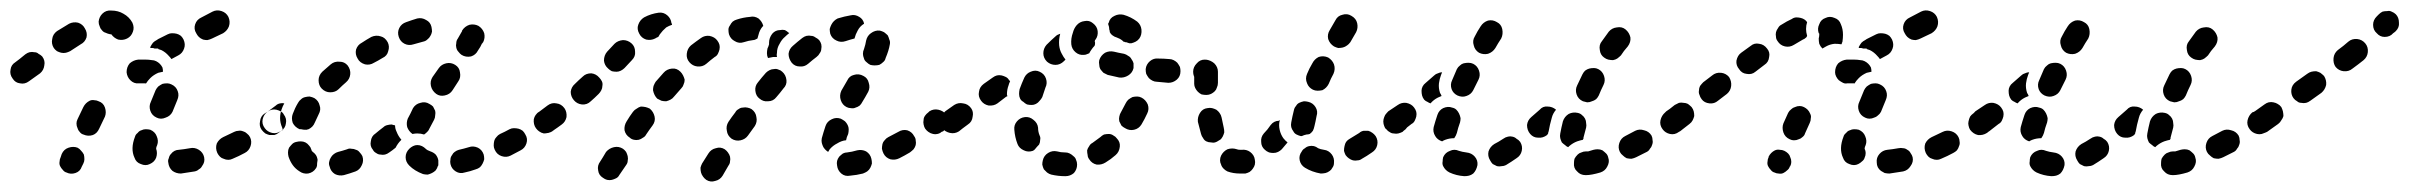

<svg xmlns="http://www.w3.org/2000/svg" viewBox="-42 -307 4569 364"><path d="M72 8Q74 12 77 15Q80 19 84 20Q92 24 101 21Q110 18 113 9L116 3Q118 -1 118 -5Q118 -10 117 -14Q115 -18 112 -21Q109 -25 105 -27Q97 -30 88 -27Q79 -24 75 -15L73 -9Q71 -5 71 -1Q70 4 72 8ZM341 8Q344 4 345 0Q346 -4 345 -9Q343 -18 335 -23Q327 -28 318 -26Q307 -24 297 -23Q293 -23 289 -21Q285 -19 282 -15Q279 -12 278 -7Q276 -3 277 1Q278 11 285 17Q292 22 301 22Q314 20 327 18Q332 17 335 14Q339 12 341 8ZM242 4Q251 0 254 -8Q257 -17 254 -25Q254 -25 254 -25Q254 -28 256 -32Q259 -40 255 -49Q252 -57 243 -61Q239 -62 234 -62Q230 -62 226 -60Q222 -59 219 -55Q215 -52 214 -48Q205 -25 213 -8Q216 1 225 4Q234 8 242 4ZM432 -47Q430 -51 426 -54Q423 -57 419 -58Q414 -60 410 -59Q406 -59 402 -57Q391 -52 381 -47Q373 -43 369 -35Q366 -26 370 -17Q372 -13 375 -10Q378 -7 382 -6Q386 -4 391 -4Q395 -4 399 -6Q411 -11 422 -17Q430 -21 433 -30Q436 -39 432 -47ZM105 -64Q106 -60 109 -57Q112 -53 116 -52Q125 -48 134 -51Q142 -54 146 -63L157 -86Q160 -94 157 -103Q154 -112 145 -115Q141 -117 137 -117Q132 -118 128 -116Q124 -114 121 -111Q118 -108 116 -104L105 -81Q103 -77 103 -73Q103 -68 105 -64ZM496 -90Q494 -94 490 -96Q486 -98 482 -99Q478 -100 473 -99Q469 -98 465 -95L460 -92Q452 -87 451 -77Q449 -68 454 -61Q457 -57 461 -54Q465 -52 469 -51Q473 -51 478 -51Q482 -52 486 -55L491 -59Q499 -64 500 -73Q502 -82 496 -90ZM255 -84Q263 -80 272 -84Q281 -87 285 -95L294 -117Q298 -126 295 -134Q292 -143 283 -147Q279 -149 275 -149Q270 -149 266 -148Q262 -146 258 -143Q255 -140 253 -136L244 -114Q240 -106 243 -97Q246 -88 255 -84ZM38 -200Q35 -203 31 -205Q28 -208 23 -208Q19 -209 14 -208Q10 -207 6 -204Q-6 -194 -13 -189Q-21 -184 -22 -175Q-24 -166 -18 -158Q-13 -150 -4 -149Q5 -147 13 -153Q20 -158 34 -168Q41 -174 42 -183Q44 -192 38 -200ZM235 -149Q234 -148 234 -149Q234 -149 233 -149Q227 -149 221 -149Q212 -148 205 -155Q199 -161 198 -170Q198 -180 204 -187Q211 -193 220 -194Q227 -194 234 -194Q240 -194 246 -193Q250 -193 254 -191Q258 -189 261 -186Q264 -183 266 -179Q267 -175 267 -171Q262 -170 258 -169Q249 -165 243 -159Q238 -154 235 -149ZM255 -231 258 -233 276 -242Q280 -244 284 -244Q289 -244 293 -243Q297 -242 301 -239Q304 -236 306 -232Q310 -223 307 -215Q304 -206 296 -202L283 -195Q281 -198 278 -201Q272 -208 264 -212Q261 -213 258 -214V-215H251Q249 -216 247 -216Q245 -216 243 -216Q243 -216 243 -217Q243 -217 243 -218Q245 -222 248 -226Q251 -229 255 -231ZM119 -253Q115 -261 106 -264Q97 -266 89 -262Q78 -255 66 -248Q58 -242 57 -233Q55 -224 60 -216Q62 -213 66 -210Q70 -208 74 -207Q79 -206 83 -207Q87 -208 91 -210Q102 -217 111 -223Q119 -227 122 -236Q124 -245 119 -253ZM330 -244Q332 -240 335 -237Q338 -234 343 -232Q347 -231 351 -231Q356 -232 360 -234L381 -244Q389 -249 392 -257Q395 -266 391 -275Q387 -283 378 -286Q369 -289 361 -285L340 -274Q331 -270 328 -261Q325 -252 330 -244ZM199 -234Q207 -238 210 -247Q213 -255 209 -264Q203 -275 192 -281Q182 -287 169 -287Q159 -288 152 -281Q146 -275 145 -266Q145 -261 147 -257Q148 -253 151 -250Q154 -246 158 -245Q162 -243 167 -242Q168 -242 169 -242Q174 -235 182 -232Q191 -230 199 -234Z M645 -11Q643 -15 640 -18Q637 -22 633 -23Q629 -25 624 -25Q620 -26 616 -24Q607 -21 599 -19Q595 -18 591 -15Q587 -12 585 -8Q583 -5 582 0Q581 4 583 9Q585 18 593 23Q601 27 610 25Q621 22 632 18Q640 15 644 6Q648 -2 645 -11ZM777 21Q773 23 769 24Q764 24 760 23Q744 17 734 7Q727 0 727 -9Q727 -18 734 -25Q737 -28 741 -30Q745 -32 749 -32Q754 -32 758 -30Q762 -28 765 -25Q768 -22 774 -20Q780 -18 784 -14Q788 -9 789 -3Q789 0 789 4Q789 5 789 6Q789 7 788 8Q787 12 784 16Q781 19 777 21ZM526 18Q518 13 513 6Q508 -1 505 -10Q504 -14 504 -18Q504 -23 506 -27Q509 -31 512 -34Q515 -37 520 -38Q524 -39 528 -39Q533 -39 537 -37Q541 -35 544 -31Q547 -28 548 -24Q549 -22 549 -21Q550 -20 551 -19Q554 -17 557 -13Q559 -10 560 -5Q560 -4 560 -3Q559 2 559 7Q559 8 558 10Q558 11 557 12Q552 20 542 22Q533 23 526 18ZM873 3Q875 -1 876 -5Q876 -10 875 -14Q872 -23 864 -27Q855 -31 847 -28Q837 -25 828 -23Q824 -22 820 -19Q817 -17 815 -13Q812 -9 812 -5Q811 0 812 4Q814 13 822 18Q830 23 839 20Q849 18 860 14Q864 13 868 10Q871 7 873 3ZM954 -52Q952 -56 949 -59Q945 -62 941 -63Q937 -64 932 -64Q928 -64 924 -62Q915 -57 906 -53Q902 -51 899 -47Q896 -44 895 -40Q894 -36 894 -31Q894 -27 896 -23Q900 -14 909 -11Q918 -8 926 -12Q935 -17 945 -22Q953 -26 956 -35Q959 -44 954 -52ZM679 -14Q675 -14 671 -17Q667 -19 665 -23Q659 -30 661 -39Q662 -49 670 -54Q677 -60 685 -66Q688 -69 693 -70Q697 -71 701 -71Q703 -70 704 -70Q706 -70 707 -69Q707 -63 710 -57Q713 -49 719 -42Q718 -41 718 -41Q712 -35 708 -27Q708 -27 708 -27Q702 -22 696 -18Q692 -15 688 -14Q684 -13 679 -14ZM755 -112Q764 -115 772 -110Q776 -108 779 -105Q781 -101 783 -97Q784 -93 783 -88Q783 -84 781 -80Q776 -71 772 -63Q771 -60 768 -57Q765 -54 762 -52Q756 -54 749 -54Q745 -54 740 -53Q733 -58 730 -66Q728 -74 731 -82Q736 -91 741 -102Q746 -110 755 -112ZM1015 -73Q1016 -77 1015 -82Q1014 -86 1011 -90Q1006 -98 997 -99Q988 -101 980 -95Q972 -90 970 -81Q969 -71 974 -64Q977 -60 980 -58Q984 -55 989 -54Q993 -54 997 -55Q1002 -56 1005 -58L1006 -59Q1010 -61 1012 -65Q1014 -69 1015 -73ZM460 -64Q454 -72 456 -81Q458 -90 465 -95Q472 -100 481 -107Q484 -110 489 -111Q493 -112 497 -111Q494 -106 492 -100Q489 -92 489 -83Q489 -74 493 -65Q493 -63 495 -61Q493 -60 491 -59Q483 -53 474 -55Q465 -57 460 -64ZM513 -91Q517 -102 523 -112Q525 -116 529 -119Q532 -122 537 -123Q541 -124 545 -124Q550 -123 554 -121Q562 -116 564 -107Q567 -99 562 -90Q558 -82 555 -75Q553 -70 550 -67Q547 -64 543 -62Q541 -62 540 -61Q538 -61 536 -61Q533 -61 529 -62Q528 -62 527 -62Q526 -62 526 -62Q526 -62 526 -62Q517 -66 513 -74Q510 -83 513 -91ZM785 -129Q792 -124 801 -126Q811 -128 816 -136L827 -153Q832 -160 830 -170Q829 -179 821 -184Q813 -189 804 -187Q795 -185 790 -178L778 -161Q773 -153 775 -144Q777 -135 785 -129ZM568 -139Q575 -132 584 -132Q594 -132 600 -138Q607 -145 614 -151Q621 -157 622 -166Q623 -175 617 -183Q611 -190 602 -190Q592 -191 585 -185Q577 -178 569 -171Q562 -164 562 -155Q562 -145 568 -139ZM636 -196Q640 -188 650 -185Q659 -183 667 -188Q675 -192 683 -197Q692 -201 694 -210Q697 -219 693 -227Q688 -236 680 -238Q671 -241 662 -237Q653 -232 644 -226Q636 -222 633 -213Q631 -204 636 -196ZM873 -226 874 -227Q878 -235 876 -244Q873 -253 865 -258Q857 -262 848 -260Q839 -257 834 -249V-248Q830 -241 826 -234Q823 -230 823 -225Q822 -221 823 -217Q824 -212 827 -209Q830 -205 833 -203Q841 -198 851 -200Q860 -203 864 -211Q869 -218 872 -225Q873 -225 873 -225Q873 -225 873 -225ZM714 -237Q717 -228 725 -224Q733 -220 742 -223Q752 -226 760 -228Q765 -229 768 -232Q772 -235 774 -239Q776 -242 777 -247Q777 -251 776 -256Q774 -265 766 -269Q758 -274 749 -272Q739 -269 728 -265Q719 -262 715 -254Q711 -246 714 -237Z M1342 -10Q1341 -14 1338 -18Q1336 -21 1332 -24Q1324 -29 1315 -26Q1306 -24 1301 -16L1289 3Q1287 7 1286 11Q1286 16 1287 20Q1288 24 1291 28Q1293 31 1297 34Q1305 39 1314 36Q1323 34 1328 26L1339 7Q1342 3 1342 -1Q1343 -5 1342 -10ZM1148 -11Q1147 -15 1145 -19Q1142 -23 1139 -25Q1131 -30 1122 -28Q1113 -26 1107 -19Q1100 -7 1096 -1Q1090 7 1092 16Q1093 25 1101 30Q1105 33 1109 34Q1114 35 1118 34Q1122 33 1126 31Q1130 29 1132 25Q1137 18 1145 6Q1148 2 1148 -2Q1149 -6 1148 -11ZM1608 11Q1610 7 1611 3Q1611 -2 1610 -6Q1608 -15 1600 -20Q1592 -24 1583 -22Q1573 -19 1564 -18Q1560 -18 1556 -16Q1552 -13 1549 -10Q1546 -6 1545 -2Q1544 2 1545 7Q1546 16 1553 22Q1560 28 1570 26Q1582 25 1594 22Q1599 20 1602 18Q1606 15 1608 11ZM1694 -32Q1695 -36 1694 -41Q1694 -45 1691 -49Q1687 -57 1678 -60Q1669 -62 1661 -57Q1651 -52 1642 -47Q1638 -45 1635 -41Q1632 -38 1631 -34Q1630 -29 1630 -25Q1631 -20 1633 -16Q1637 -8 1646 -5Q1655 -3 1663 -7Q1673 -12 1683 -18Q1687 -21 1690 -24Q1693 -28 1694 -32ZM1516 -45Q1519 -56 1523 -68Q1526 -77 1535 -81Q1543 -85 1552 -82Q1556 -80 1560 -77Q1563 -74 1565 -70Q1567 -66 1567 -62Q1567 -57 1566 -53Q1563 -47 1562 -41Q1562 -41 1561 -41Q1553 -40 1545 -35Q1537 -31 1531 -24Q1530 -22 1528 -19Q1525 -21 1523 -23Q1521 -25 1519 -28Q1517 -32 1516 -36Q1515 -40 1516 -45ZM1383 -100Q1380 -102 1375 -103Q1371 -104 1366 -103Q1362 -103 1358 -100Q1354 -98 1352 -94Q1345 -85 1339 -76Q1334 -68 1336 -59Q1337 -50 1345 -44Q1353 -39 1362 -41Q1371 -43 1376 -50Q1383 -60 1389 -68Q1394 -76 1392 -85Q1391 -94 1383 -100ZM1190 -101Q1186 -103 1182 -104Q1177 -105 1173 -105Q1169 -104 1165 -101Q1161 -99 1158 -95Q1152 -87 1146 -77Q1141 -69 1142 -60Q1144 -51 1152 -46Q1155 -43 1160 -42Q1164 -41 1169 -42Q1173 -43 1177 -46Q1181 -48 1183 -52Q1189 -61 1195 -69Q1201 -77 1199 -86Q1197 -95 1190 -101ZM1752 -90Q1746 -97 1737 -99Q1728 -101 1720 -96L1718 -94Q1714 -91 1712 -88Q1709 -84 1709 -80Q1708 -75 1709 -71Q1710 -66 1712 -63Q1715 -59 1718 -57Q1722 -54 1727 -53Q1731 -52 1735 -53Q1740 -54 1743 -57L1746 -58Q1753 -64 1755 -73Q1757 -82 1752 -90ZM1028 -102Q1022 -110 1013 -111Q1004 -113 996 -107Q988 -101 980 -95Q976 -93 974 -89Q972 -85 971 -81Q970 -77 971 -72Q972 -68 975 -64Q980 -56 989 -55Q998 -53 1006 -59Q1015 -65 1023 -71Q1030 -76 1032 -85Q1033 -95 1028 -102ZM1563 -104Q1567 -102 1571 -102Q1576 -101 1580 -103Q1584 -104 1588 -107Q1591 -110 1593 -114Q1598 -122 1604 -133Q1608 -141 1605 -150Q1603 -159 1595 -163Q1586 -168 1577 -165Q1568 -163 1564 -154Q1558 -144 1553 -135Q1549 -126 1552 -117Q1555 -108 1563 -104ZM1100 -144Q1101 -149 1099 -153Q1097 -157 1094 -160Q1088 -167 1079 -168Q1069 -168 1063 -162Q1055 -155 1048 -148Q1041 -142 1040 -133Q1040 -124 1046 -117Q1052 -110 1061 -109Q1071 -108 1078 -115Q1085 -121 1093 -129Q1096 -132 1098 -136Q1100 -140 1100 -144ZM1441 -171Q1438 -174 1434 -175Q1430 -177 1425 -176Q1421 -176 1417 -174Q1413 -172 1410 -169Q1402 -160 1395 -151Q1389 -144 1390 -135Q1391 -125 1398 -120Q1405 -114 1414 -115Q1424 -115 1430 -123Q1437 -131 1443 -139Q1450 -146 1449 -155Q1448 -165 1441 -171ZM1256 -156Q1255 -160 1253 -164Q1251 -168 1248 -171Q1241 -178 1232 -177Q1222 -176 1216 -169Q1209 -161 1201 -152Q1199 -149 1197 -144Q1196 -140 1196 -136Q1197 -131 1199 -127Q1201 -123 1204 -120Q1208 -118 1212 -116Q1216 -115 1221 -115Q1225 -116 1229 -118Q1233 -120 1236 -124Q1243 -132 1250 -140Q1253 -143 1254 -147Q1256 -151 1256 -156ZM1155 -225Q1148 -231 1139 -231Q1129 -230 1123 -224L1109 -209Q1103 -202 1103 -192Q1104 -183 1111 -177Q1114 -174 1118 -172Q1122 -171 1127 -171Q1131 -171 1135 -173Q1139 -175 1142 -178L1156 -193Q1163 -200 1162 -209Q1162 -219 1155 -225ZM1515 -214Q1516 -218 1515 -223Q1514 -227 1511 -231Q1508 -234 1504 -236Q1500 -239 1496 -239Q1492 -240 1487 -239Q1483 -238 1479 -235Q1470 -228 1461 -220Q1454 -214 1453 -205Q1453 -196 1459 -188Q1465 -181 1474 -181Q1483 -180 1490 -186Q1498 -193 1506 -199Q1510 -202 1512 -206Q1515 -210 1515 -214ZM1322 -213Q1323 -218 1322 -222Q1321 -226 1318 -230Q1313 -237 1303 -239Q1294 -240 1287 -235Q1277 -228 1268 -221Q1261 -215 1260 -205Q1259 -196 1265 -189Q1271 -182 1280 -181Q1290 -180 1297 -186Q1305 -193 1313 -199Q1317 -201 1319 -205Q1321 -209 1322 -213ZM1596 -196Q1597 -192 1601 -189Q1604 -186 1608 -184Q1612 -183 1616 -183Q1621 -183 1625 -184Q1629 -186 1632 -189Q1636 -192 1637 -197Q1643 -211 1645 -223Q1646 -228 1644 -232Q1643 -236 1641 -240Q1638 -243 1634 -246Q1630 -248 1626 -249Q1617 -250 1609 -244Q1602 -239 1600 -230Q1599 -223 1596 -214Q1594 -210 1594 -205Q1594 -201 1596 -196ZM1412 -206Q1412 -210 1413 -215Q1415 -219 1416 -223Q1416 -224 1416 -225Q1416 -225 1416 -225Q1416 -226 1416 -226Q1416 -235 1422 -243Q1428 -250 1437 -250Q1441 -251 1446 -250Q1450 -248 1453 -245Q1454 -245 1454 -245Q1454 -244 1454 -244Q1450 -241 1446 -237Q1440 -232 1436 -224Q1431 -216 1431 -207Q1430 -203 1431 -199Q1427 -199 1424 -199Q1419 -198 1414 -197Q1412 -201 1412 -206ZM1405 -258Q1403 -266 1396 -272Q1388 -277 1380 -275Q1367 -274 1355 -270Q1351 -269 1347 -266Q1344 -263 1342 -259Q1339 -255 1339 -251Q1339 -246 1340 -242Q1343 -233 1351 -229Q1359 -224 1368 -227Q1377 -230 1386 -231Q1388 -231 1390 -232Q1392 -233 1394 -234Q1395 -237 1396 -241Q1398 -250 1404 -257Q1405 -257 1405 -258ZM1532 -243Q1531 -248 1531 -252Q1532 -256 1534 -260Q1536 -264 1539 -267Q1542 -270 1546 -272Q1559 -276 1571 -278Q1579 -280 1587 -275Q1594 -271 1596 -263Q1596 -263 1596 -262Q1588 -257 1584 -249Q1580 -242 1578 -234Q1570 -232 1561 -229Q1552 -226 1544 -230Q1535 -234 1532 -243ZM1170 -243Q1165 -252 1168 -260Q1171 -269 1179 -274Q1192 -281 1207 -283Q1216 -284 1223 -278Q1230 -272 1231 -263Q1232 -262 1232 -261Q1232 -260 1232 -260Q1226 -258 1221 -255Q1214 -249 1209 -242Q1207 -239 1206 -237Q1203 -236 1200 -234Q1192 -230 1183 -232Q1174 -235 1170 -243Z M1977 27H1978Q1987 27 1994 21Q2000 14 2000 5Q2000 0 1998 -4Q1997 -8 1993 -11Q1990 -14 1986 -16Q1982 -18 1978 -18H1977Q1969 -18 1962 -20Q1953 -22 1945 -17Q1937 -12 1935 -3Q1934 1 1934 5Q1935 10 1937 14Q1940 17 1943 20Q1947 23 1951 24Q1964 27 1977 27ZM2075 -45Q2073 -48 2069 -50Q2065 -53 2060 -53Q2056 -53 2051 -52Q2047 -50 2044 -47Q2036 -41 2029 -36Q2025 -34 2023 -30Q2020 -26 2019 -22Q2019 -17 2020 -13Q2020 -9 2023 -5Q2028 3 2037 5Q2046 6 2054 1Q2064 -5 2073 -13Q2080 -19 2081 -29Q2082 -38 2075 -45ZM1887 -34Q1882 -47 1881 -61Q1880 -70 1886 -77Q1892 -84 1901 -85Q1910 -86 1917 -80Q1925 -74 1926 -65Q1926 -57 1929 -50Q1931 -46 1930 -42Q1930 -37 1928 -33Q1928 -33 1928 -33Q1928 -33 1928 -33Q1924 -29 1920 -24Q1920 -24 1919 -23Q1918 -22 1918 -22Q1917 -22 1916 -21Q1907 -18 1899 -22Q1890 -26 1887 -34ZM1799 -102Q1793 -110 1784 -111Q1775 -113 1767 -108Q1756 -100 1750 -96Q1747 -93 1744 -89Q1742 -85 1741 -81Q1740 -77 1741 -72Q1742 -68 1744 -64Q1750 -57 1759 -55Q1768 -53 1776 -58Q1782 -63 1793 -71Q1801 -76 1802 -86Q1804 -95 1799 -102ZM2122 -122Q2118 -124 2114 -124Q2109 -124 2105 -123Q2101 -121 2097 -118Q2094 -115 2092 -111Q2088 -103 2083 -94Q2081 -91 2080 -86Q2079 -82 2080 -77Q2082 -73 2084 -69Q2087 -66 2091 -64Q2099 -59 2108 -61Q2117 -63 2122 -71Q2128 -81 2133 -92Q2137 -100 2134 -109Q2130 -118 2122 -122ZM1866 -124 1849 -111Q1842 -106 1832 -107Q1823 -109 1818 -116Q1812 -124 1814 -133Q1815 -142 1823 -148L1840 -160Q1844 -163 1848 -164Q1852 -165 1857 -164Q1861 -163 1865 -161Q1869 -159 1871 -155Q1872 -155 1872 -154Q1872 -154 1873 -153Q1871 -149 1870 -145Q1867 -137 1867 -128Q1867 -126 1868 -125Q1867 -124 1867 -124Q1867 -124 1866 -124ZM1892 -120Q1894 -116 1898 -114Q1901 -111 1905 -109Q1909 -108 1914 -108Q1918 -108 1922 -110Q1926 -112 1929 -116Q1932 -119 1934 -123Q1937 -132 1940 -141Q1944 -149 1941 -158Q1938 -167 1929 -171Q1921 -175 1912 -171Q1904 -168 1900 -160Q1895 -149 1891 -138Q1890 -133 1890 -129Q1890 -124 1892 -120ZM2266 -171Q2267 -180 2260 -187Q2253 -193 2244 -193L2242 -194Q2233 -194 2227 -187Q2220 -180 2220 -171Q2220 -162 2226 -155Q2233 -149 2242 -149H2244Q2253 -148 2260 -155Q2266 -162 2266 -171ZM2196 -172Q2196 -176 2195 -180Q2193 -184 2190 -188Q2187 -191 2183 -193Q2179 -195 2175 -195Q2164 -196 2154 -196Q2145 -197 2138 -191Q2131 -185 2130 -176Q2130 -171 2131 -167Q2133 -163 2136 -159Q2139 -156 2143 -154Q2147 -152 2151 -152Q2161 -151 2173 -150Q2182 -150 2189 -156Q2196 -162 2196 -172ZM2107 -178Q2107 -183 2107 -187Q2106 -191 2103 -195Q2101 -199 2097 -201Q2093 -204 2089 -205Q2078 -207 2070 -209Q2061 -211 2053 -207Q2045 -202 2042 -193Q2041 -189 2042 -184Q2042 -180 2044 -176Q2047 -172 2050 -169Q2054 -167 2058 -165Q2068 -163 2080 -160Q2089 -159 2097 -164Q2105 -169 2107 -178ZM1943 -190Q1936 -197 1936 -206Q1936 -215 1942 -222Q1951 -231 1959 -238Q1961 -240 1963 -241Q1965 -242 1968 -243Q1965 -232 1966 -221Q1967 -212 1971 -205Q1974 -199 1978 -194Q1977 -193 1975 -191Q1968 -184 1959 -184Q1950 -184 1943 -190ZM1989 -223Q1988 -234 1992 -245Q1994 -253 1999 -259Q2005 -266 2014 -267Q2023 -269 2030 -263Q2038 -257 2039 -248Q2040 -239 2035 -232Q2034 -231 2034 -231Q2033 -228 2034 -227Q2034 -226 2034 -224Q2034 -222 2033 -220Q2030 -217 2028 -214Q2025 -210 2023 -206Q2021 -205 2018 -204Q2016 -203 2013 -203Q2004 -202 1997 -208Q1990 -214 1989 -223ZM2067 -240Q2064 -242 2062 -246Q2062 -249 2061 -251Q2061 -256 2059 -261Q2059 -262 2059 -262Q2059 -263 2060 -264Q2062 -273 2071 -277Q2079 -281 2088 -279Q2102 -275 2114 -266Q2121 -260 2122 -251Q2123 -241 2118 -234Q2115 -230 2111 -228Q2107 -226 2103 -225Q2102 -225 2101 -225Q2100 -225 2099 -225Q2096 -226 2093 -227Q2092 -227 2091 -227Q2090 -228 2088 -228Q2087 -229 2086 -230Q2081 -234 2075 -236Q2071 -237 2067 -240Z M2327 19Q2331 16 2333 13Q2336 9 2337 5Q2338 0 2337 -4Q2336 -13 2328 -19Q2321 -24 2312 -23Q2310 -23 2309 -23Q2305 -23 2303 -24Q2294 -27 2285 -24Q2277 -20 2273 -12Q2271 -8 2271 -3Q2271 1 2273 5Q2274 9 2278 13Q2281 16 2285 18Q2296 22 2309 22Q2314 22 2319 22Q2323 21 2327 19ZM2479 17Q2482 15 2484 11Q2487 7 2487 2Q2488 -7 2483 -14Q2477 -22 2468 -23Q2461 -24 2457 -26Q2453 -29 2449 -30Q2444 -31 2440 -30Q2435 -29 2432 -26Q2428 -24 2426 -20Q2420 -12 2422 -3Q2424 6 2432 11Q2445 19 2462 22Q2466 22 2471 21Q2475 20 2479 17ZM2566 -49Q2563 -53 2560 -55Q2556 -58 2552 -59Q2547 -59 2543 -59Q2538 -58 2535 -55Q2525 -49 2517 -44Q2513 -42 2510 -38Q2508 -35 2507 -30Q2506 -26 2506 -21Q2507 -17 2509 -13Q2512 -9 2515 -7Q2519 -4 2523 -3Q2527 -2 2532 -3Q2536 -3 2540 -6Q2549 -11 2559 -18Q2567 -23 2569 -32Q2571 -41 2566 -49ZM2391 -45Q2395 -40 2399 -37Q2393 -30 2388 -24Q2385 -21 2381 -19Q2377 -17 2372 -17Q2368 -17 2364 -18Q2359 -20 2356 -23Q2349 -29 2349 -38Q2348 -47 2354 -54Q2361 -61 2367 -70Q2370 -74 2374 -76Q2378 -78 2382 -78Q2383 -78 2383 -79Q2383 -79 2384 -79Q2384 -78 2384 -78Q2382 -70 2384 -61Q2386 -52 2391 -45ZM2245 -39Q2241 -41 2239 -45Q2236 -49 2235 -53Q2232 -64 2229 -76Q2228 -85 2233 -93Q2238 -101 2247 -102Q2252 -103 2256 -102Q2260 -101 2264 -99Q2268 -96 2270 -93Q2273 -89 2274 -84Q2276 -74 2278 -65Q2279 -61 2279 -56Q2278 -52 2276 -48Q2275 -46 2274 -45Q2273 -43 2271 -42Q2269 -41 2266 -39Q2265 -38 2264 -38Q2263 -38 2262 -37Q2258 -36 2254 -37Q2249 -37 2245 -39ZM2410 -58Q2407 -62 2406 -66Q2405 -70 2406 -75Q2408 -86 2411 -98Q2412 -103 2415 -106Q2417 -110 2421 -112Q2425 -114 2430 -115Q2434 -115 2438 -114Q2447 -112 2452 -104Q2457 -96 2454 -87Q2452 -76 2450 -68Q2449 -63 2447 -59Q2444 -55 2441 -53Q2438 -52 2435 -52Q2430 -51 2426 -49Q2426 -49 2425 -49Q2425 -49 2424 -49Q2420 -50 2416 -52Q2412 -54 2410 -58ZM2624 -90Q2622 -94 2618 -96Q2614 -98 2610 -99Q2605 -100 2601 -99Q2597 -98 2593 -95L2591 -94Q2584 -89 2582 -80Q2580 -70 2586 -63Q2588 -59 2592 -57Q2596 -54 2600 -54Q2605 -53 2609 -54Q2613 -55 2617 -57L2619 -59Q2627 -64 2628 -73Q2630 -82 2624 -90ZM2229 -133Q2232 -130 2236 -128Q2241 -127 2245 -127Q2250 -127 2254 -129Q2258 -131 2261 -134Q2264 -137 2265 -141Q2267 -145 2267 -150Q2267 -160 2267 -171Q2267 -180 2260 -187Q2253 -193 2244 -194Q2235 -193 2228 -187Q2222 -180 2222 -171Q2222 -160 2222 -148Q2222 -144 2224 -140Q2226 -136 2229 -133ZM2447 -137Q2451 -135 2456 -135Q2460 -135 2465 -136Q2469 -138 2472 -141Q2475 -144 2477 -148Q2481 -158 2486 -167Q2490 -176 2487 -185Q2484 -193 2476 -198Q2467 -202 2458 -199Q2450 -195 2446 -187Q2440 -177 2436 -167Q2432 -158 2436 -149Q2439 -141 2447 -137ZM2487 -219Q2491 -217 2495 -216Q2500 -216 2504 -217Q2508 -218 2512 -221Q2515 -223 2518 -227L2529 -246Q2533 -254 2531 -263Q2529 -272 2520 -277Q2512 -282 2503 -279Q2494 -277 2490 -269L2479 -250Q2474 -242 2476 -233Q2479 -224 2487 -219Z M2751 22Q2754 19 2756 15Q2758 11 2759 6Q2760 -3 2754 -10Q2748 -17 2738 -18Q2730 -19 2724 -21Q2715 -25 2707 -21Q2698 -18 2694 -9Q2693 -5 2693 -1Q2692 4 2694 8Q2696 12 2699 15Q2702 18 2706 20Q2719 26 2734 27Q2739 27 2743 26Q2747 25 2751 22ZM3005 9Q3010 0 3007 -8Q3006 -13 3003 -16Q3000 -19 2996 -22Q2992 -24 2987 -24Q2983 -24 2979 -23Q2973 -21 2969 -20Q2967 -20 2966 -20Q2965 -20 2965 -20Q2965 -20 2965 -20Q2960 -20 2956 -18Q2952 -17 2949 -14Q2945 -10 2943 -6Q2942 -2 2942 2Q2941 12 2948 18Q2954 25 2964 25Q2964 25 2965 25Q2975 25 2992 20Q3001 17 3005 9ZM2840 -38Q2837 -42 2833 -44Q2830 -47 2825 -48Q2821 -49 2817 -48Q2812 -47 2808 -44Q2799 -38 2791 -34Q2783 -29 2780 -20Q2778 -11 2783 -3Q2785 1 2788 4Q2792 6 2796 8Q2800 9 2805 8Q2809 8 2813 6Q2823 0 2833 -7Q2841 -12 2843 -21Q2845 -30 2840 -38ZM3090 -32Q3092 -37 3091 -41Q3091 -46 3089 -50Q3084 -58 3075 -60Q3066 -63 3058 -59Q3049 -54 3039 -49Q3031 -45 3028 -36Q3025 -27 3029 -19Q3031 -15 3035 -12Q3038 -9 3042 -7Q3047 -6 3051 -6Q3056 -7 3060 -9Q3070 -14 3080 -19Q3084 -21 3086 -25Q3089 -28 3090 -32ZM2916 -54Q2918 -65 2921 -77Q2924 -86 2932 -91Q2940 -95 2949 -93Q2954 -92 2957 -89Q2961 -86 2963 -82Q2965 -78 2965 -74Q2966 -69 2965 -65Q2962 -54 2960 -46Q2960 -45 2960 -44Q2959 -43 2959 -42Q2954 -41 2948 -39Q2940 -36 2933 -30Q2932 -29 2931 -28Q2928 -29 2925 -32Q2922 -34 2919 -37Q2917 -41 2916 -45Q2915 -49 2916 -54ZM2694 -102Q2703 -106 2711 -103Q2716 -102 2719 -99Q2722 -96 2724 -92Q2726 -88 2727 -83Q2727 -79 2726 -75Q2722 -64 2720 -55Q2719 -52 2718 -50Q2717 -48 2715 -45Q2706 -45 2698 -42Q2695 -41 2692 -39Q2683 -42 2679 -49Q2674 -57 2676 -66Q2679 -77 2683 -89Q2686 -98 2694 -102ZM2908 -99Q2901 -105 2892 -105Q2883 -106 2877 -99Q2869 -92 2861 -85Q2854 -79 2853 -70Q2853 -60 2859 -53Q2865 -46 2874 -46Q2883 -45 2891 -51Q2892 -52 2893 -54Q2893 -56 2894 -58Q2896 -70 2900 -84Q2902 -92 2908 -99Q2908 -99 2908 -99ZM3153 -73Q3154 -77 3153 -82Q3152 -86 3149 -90Q3144 -97 3135 -99Q3126 -101 3118 -95L3115 -94Q3108 -88 3106 -79Q3104 -70 3110 -62Q3115 -55 3124 -53Q3133 -51 3141 -57L3144 -59Q3148 -61 3150 -65Q3152 -69 3153 -73ZM2643 -86Q2644 -91 2643 -95Q2642 -99 2639 -103Q2634 -110 2624 -112Q2615 -113 2608 -108Q2599 -102 2590 -96Q2587 -93 2584 -89Q2582 -85 2581 -81Q2580 -77 2581 -72Q2582 -68 2584 -64Q2587 -61 2591 -58Q2595 -56 2599 -55Q2603 -54 2608 -55Q2612 -56 2616 -58Q2625 -65 2634 -72Q2638 -74 2640 -78Q2642 -82 2643 -86ZM2653 -135Q2653 -139 2655 -143Q2657 -147 2661 -150Q2669 -157 2677 -164Q2680 -167 2684 -168Q2688 -170 2692 -170Q2691 -168 2690 -165Q2687 -157 2686 -149Q2685 -140 2688 -131Q2690 -128 2691 -125Q2688 -124 2684 -122Q2676 -118 2670 -111Q2667 -112 2664 -114Q2661 -115 2658 -118Q2655 -122 2654 -126Q2653 -130 2653 -135ZM2959 -115Q2963 -114 2967 -113Q2972 -113 2976 -115Q2980 -116 2984 -119Q2987 -122 2989 -126Q2993 -136 2998 -146Q3002 -154 2999 -163Q2996 -172 2988 -176Q2984 -178 2980 -178Q2975 -178 2971 -177Q2967 -176 2963 -173Q2960 -170 2958 -166Q2953 -155 2948 -145Q2944 -137 2947 -128Q2950 -119 2959 -115ZM2721 -126Q2730 -122 2738 -125Q2747 -128 2751 -136Q2756 -146 2761 -156Q2765 -164 2762 -173Q2759 -182 2751 -186Q2747 -188 2742 -188Q2738 -188 2733 -187Q2729 -186 2726 -183Q2722 -180 2720 -176Q2715 -165 2711 -155Q2707 -147 2710 -138Q2713 -130 2721 -126ZM2999 -198Q3003 -195 3007 -194Q3012 -193 3016 -193Q3021 -194 3024 -196Q3028 -199 3031 -202Q3036 -210 3044 -219Q3050 -227 3049 -236Q3047 -245 3040 -251Q3033 -257 3023 -255Q3014 -254 3008 -247Q3001 -237 2995 -229Q2989 -222 2991 -212Q2992 -203 2999 -198ZM2762 -207Q2770 -203 2779 -205Q2788 -208 2793 -216Q2798 -225 2804 -234Q2808 -242 2806 -252Q2804 -261 2796 -265Q2788 -270 2779 -268Q2770 -265 2765 -257Q2759 -248 2754 -238Q2749 -230 2752 -221Q2754 -212 2762 -207Z M3310 8Q3312 12 3315 15Q3318 19 3322 20Q3326 22 3330 22Q3335 23 3339 21Q3343 19 3346 16Q3350 13 3351 9L3352 8Q3354 4 3354 0Q3354 -5 3352 -9Q3351 -13 3348 -16Q3345 -19 3341 -21Q3337 -23 3332 -23Q3328 -24 3323 -22Q3319 -20 3316 -17Q3313 -14 3311 -10V-9Q3309 -5 3309 -1Q3308 4 3310 8ZM3584 -9Q3583 -13 3580 -17Q3578 -21 3574 -23Q3570 -26 3566 -26Q3562 -27 3557 -26Q3546 -24 3536 -23Q3527 -22 3521 -15Q3515 -8 3516 1Q3516 6 3518 10Q3520 14 3524 17Q3527 19 3531 21Q3536 22 3540 22Q3553 20 3566 18Q3575 16 3580 8Q3586 0 3584 -9ZM3481 4Q3485 2 3488 -1Q3492 -4 3493 -8Q3495 -12 3495 -17Q3495 -21 3493 -25Q3493 -25 3493 -25Q3493 -28 3495 -32Q3498 -40 3494 -49Q3491 -57 3482 -61Q3478 -62 3473 -62Q3469 -62 3465 -60Q3461 -59 3458 -55Q3454 -52 3453 -48Q3444 -25 3452 -8Q3455 1 3464 4Q3473 8 3481 4ZM3672 -30Q3674 -34 3673 -39Q3673 -43 3671 -47Q3667 -55 3658 -58Q3649 -61 3641 -57Q3630 -52 3620 -47Q3612 -43 3608 -35Q3605 -26 3609 -17Q3611 -13 3614 -10Q3617 -7 3621 -6Q3625 -4 3630 -4Q3634 -4 3638 -6Q3650 -11 3661 -17Q3665 -19 3668 -22Q3671 -26 3672 -30ZM3351 -43Q3355 -41 3359 -41Q3364 -41 3368 -43Q3372 -44 3375 -47Q3379 -50 3380 -54L3389 -74Q3391 -78 3391 -83Q3392 -87 3390 -91Q3388 -96 3385 -99Q3382 -102 3378 -104Q3374 -106 3370 -106Q3365 -106 3361 -104Q3357 -103 3354 -100Q3350 -97 3348 -93L3339 -73Q3336 -65 3339 -56Q3342 -47 3351 -43ZM3739 -73Q3740 -77 3739 -82Q3738 -86 3735 -90Q3730 -98 3721 -99Q3712 -101 3704 -95L3699 -92Q3695 -89 3693 -86Q3691 -82 3690 -77Q3689 -73 3690 -69Q3691 -64 3693 -61Q3699 -53 3708 -51Q3717 -50 3725 -55L3730 -59Q3734 -61 3736 -65Q3738 -69 3739 -73ZM3170 -87Q3170 -92 3169 -96Q3168 -100 3165 -104Q3162 -107 3158 -110Q3154 -112 3150 -112Q3145 -113 3141 -112Q3137 -110 3133 -108Q3122 -99 3117 -96Q3110 -90 3108 -81Q3106 -72 3111 -64Q3114 -61 3118 -58Q3122 -56 3126 -55Q3130 -54 3135 -55Q3139 -56 3143 -58Q3149 -63 3161 -72Q3165 -75 3167 -79Q3169 -83 3170 -87ZM3494 -84Q3498 -82 3502 -82Q3507 -82 3511 -84Q3515 -85 3518 -88Q3522 -91 3524 -95L3533 -117Q3537 -126 3534 -134Q3531 -143 3522 -147Q3518 -149 3514 -149Q3509 -149 3505 -148Q3501 -146 3497 -143Q3494 -140 3492 -136L3483 -114Q3479 -106 3482 -97Q3485 -88 3494 -84ZM3236 -161Q3230 -168 3221 -169Q3211 -170 3204 -164L3187 -151Q3184 -148 3181 -144Q3179 -140 3179 -136Q3178 -131 3180 -127Q3181 -123 3184 -119Q3189 -112 3199 -111Q3208 -110 3215 -116L3232 -129Q3239 -135 3240 -144Q3241 -153 3236 -161ZM3472 -149Q3466 -149 3460 -149Q3456 -148 3452 -150Q3448 -152 3444 -155Q3441 -158 3439 -162Q3437 -166 3437 -170Q3437 -180 3443 -187Q3450 -193 3459 -194Q3466 -194 3473 -194Q3479 -194 3485 -193Q3489 -193 3493 -191Q3497 -189 3500 -186Q3503 -183 3505 -179Q3506 -175 3506 -171Q3501 -170 3497 -169Q3488 -165 3482 -159Q3477 -154 3474 -149Q3473 -148 3473 -149Q3473 -149 3472 -149ZM3308 -215Q3302 -223 3293 -224Q3284 -226 3277 -220L3259 -207Q3252 -202 3250 -192Q3249 -183 3255 -176Q3260 -168 3269 -167Q3279 -165 3286 -171L3303 -184Q3311 -189 3312 -199Q3314 -208 3308 -215ZM3494 -231 3497 -233 3515 -242Q3519 -244 3523 -244Q3528 -244 3532 -243Q3536 -242 3540 -239Q3543 -236 3545 -232Q3549 -223 3546 -215Q3543 -206 3535 -202L3522 -195Q3520 -198 3517 -201Q3511 -208 3503 -212Q3500 -213 3497 -214V-215H3490Q3488 -216 3486 -216Q3484 -216 3482 -216Q3482 -216 3482 -217Q3482 -217 3482 -218Q3484 -222 3487 -226Q3490 -229 3494 -231ZM3449 -223Q3450 -224 3450 -226Q3451 -227 3451 -228Q3452 -235 3452 -241Q3452 -252 3448 -261Q3445 -270 3436 -273Q3427 -277 3419 -273Q3410 -270 3407 -261Q3403 -253 3406 -244Q3407 -244 3407 -243Q3407 -242 3407 -241Q3407 -238 3406 -234Q3406 -229 3407 -224Q3409 -219 3413 -215L3420 -219Q3427 -223 3436 -224Q3443 -224 3449 -223ZM3355 -271Q3346 -267 3335 -260Q3331 -258 3329 -254Q3326 -250 3325 -246Q3324 -242 3325 -237Q3325 -233 3328 -229Q3333 -221 3342 -219Q3351 -217 3359 -222Q3368 -227 3376 -232Q3379 -233 3381 -235Q3383 -236 3384 -239Q3384 -239 3384 -239Q3382 -246 3382 -252Q3382 -259 3384 -265Q3382 -268 3379 -270Q3376 -272 3372 -273Q3368 -274 3364 -274Q3359 -274 3355 -271ZM3569 -244Q3571 -240 3574 -237Q3577 -234 3582 -232Q3586 -231 3590 -231Q3595 -232 3599 -234L3620 -244Q3628 -249 3631 -257Q3634 -266 3630 -275Q3626 -283 3617 -286Q3608 -289 3600 -285L3579 -274Q3570 -270 3567 -261Q3564 -252 3569 -244Z M3864 22Q3867 19 3869 15Q3871 11 3872 6Q3873 -3 3867 -10Q3861 -17 3851 -18Q3843 -19 3837 -21Q3828 -25 3820 -21Q3811 -18 3807 -9Q3806 -5 3806 -1Q3805 4 3807 8Q3809 12 3812 15Q3815 18 3819 20Q3832 26 3847 27Q3852 27 3856 26Q3860 25 3864 22ZM4118 9Q4123 0 4120 -8Q4119 -13 4116 -16Q4113 -19 4109 -22Q4105 -24 4100 -24Q4096 -24 4092 -23Q4086 -21 4082 -20Q4080 -20 4079 -20Q4078 -20 4078 -20Q4078 -20 4078 -20Q4073 -20 4069 -18Q4065 -17 4062 -14Q4058 -10 4056 -6Q4055 -2 4055 2Q4054 12 4061 18Q4067 25 4077 25Q4077 25 4078 25Q4088 25 4105 20Q4114 17 4118 9ZM3953 -38Q3950 -42 3946 -44Q3943 -47 3938 -48Q3934 -49 3930 -48Q3925 -47 3921 -44Q3912 -38 3904 -34Q3896 -29 3893 -20Q3891 -11 3896 -3Q3898 1 3901 4Q3905 6 3909 8Q3913 9 3918 8Q3922 8 3926 6Q3936 0 3946 -7Q3954 -12 3956 -21Q3958 -30 3953 -38ZM4203 -32Q4205 -37 4204 -41Q4204 -46 4202 -50Q4197 -58 4188 -60Q4179 -63 4171 -59Q4162 -54 4152 -49Q4144 -45 4141 -36Q4138 -27 4142 -19Q4144 -15 4148 -12Q4151 -9 4155 -7Q4160 -6 4164 -6Q4169 -7 4173 -9Q4183 -14 4193 -19Q4197 -21 4199 -25Q4202 -28 4203 -32ZM4029 -54Q4031 -65 4034 -77Q4037 -86 4045 -91Q4053 -95 4062 -93Q4067 -92 4070 -89Q4074 -86 4076 -82Q4078 -78 4078 -74Q4079 -69 4078 -65Q4075 -54 4073 -46Q4073 -45 4073 -44Q4072 -43 4072 -42Q4067 -41 4061 -39Q4053 -36 4046 -30Q4045 -29 4044 -28Q4041 -29 4038 -32Q4035 -34 4032 -37Q4030 -41 4029 -45Q4028 -49 4029 -54ZM3807 -102Q3816 -106 3824 -103Q3829 -102 3832 -99Q3835 -96 3837 -92Q3839 -88 3840 -83Q3840 -79 3839 -75Q3835 -64 3833 -55Q3832 -52 3831 -50Q3830 -48 3828 -45Q3819 -45 3811 -42Q3808 -41 3805 -39Q3796 -42 3792 -49Q3787 -57 3789 -66Q3792 -77 3796 -89Q3799 -98 3807 -102ZM4021 -99Q4014 -105 4005 -105Q3996 -106 3990 -99Q3982 -92 3974 -85Q3967 -79 3966 -70Q3966 -60 3972 -53Q3978 -46 3987 -46Q3996 -45 4004 -51Q4005 -52 4006 -54Q4006 -56 4007 -58Q4009 -70 4013 -84Q4015 -92 4021 -99Q4021 -99 4021 -99ZM4266 -73Q4267 -77 4266 -82Q4265 -86 4262 -90Q4257 -97 4248 -99Q4239 -101 4231 -95L4228 -94Q4221 -88 4219 -79Q4217 -70 4223 -62Q4228 -55 4237 -53Q4246 -51 4254 -57L4257 -59Q4261 -61 4263 -65Q4265 -69 4266 -73ZM3756 -86Q3757 -91 3756 -95Q3755 -99 3752 -103Q3747 -110 3737 -112Q3728 -113 3721 -108Q3712 -102 3703 -96Q3700 -93 3697 -89Q3695 -85 3694 -81Q3693 -77 3694 -72Q3695 -68 3697 -64Q3700 -61 3704 -58Q3708 -56 3712 -55Q3716 -54 3721 -55Q3725 -56 3729 -58Q3738 -65 3747 -72Q3751 -74 3753 -78Q3755 -82 3756 -86ZM3766 -135Q3766 -139 3768 -143Q3770 -147 3774 -150Q3782 -157 3790 -164Q3793 -167 3797 -168Q3801 -170 3805 -170Q3804 -168 3803 -165Q3800 -157 3799 -149Q3798 -140 3801 -131Q3803 -128 3804 -125Q3801 -124 3797 -122Q3789 -118 3783 -111Q3780 -112 3777 -114Q3774 -115 3771 -118Q3768 -122 3767 -126Q3766 -130 3766 -135ZM4072 -115Q4076 -114 4080 -113Q4085 -113 4089 -115Q4093 -116 4097 -119Q4100 -122 4102 -126Q4106 -136 4111 -146Q4115 -154 4112 -163Q4109 -172 4101 -176Q4097 -178 4093 -178Q4088 -178 4084 -177Q4080 -176 4076 -173Q4073 -170 4071 -166Q4066 -155 4061 -145Q4057 -137 4060 -128Q4063 -119 4072 -115ZM3834 -126Q3843 -122 3851 -125Q3860 -128 3864 -136Q3869 -146 3874 -156Q3878 -164 3875 -173Q3872 -182 3864 -186Q3860 -188 3855 -188Q3851 -188 3846 -187Q3842 -186 3839 -183Q3835 -180 3833 -176Q3828 -165 3824 -155Q3820 -147 3823 -138Q3826 -130 3834 -126ZM4112 -198Q4116 -195 4120 -194Q4125 -193 4129 -193Q4134 -194 4137 -196Q4141 -199 4144 -202Q4149 -210 4157 -219Q4163 -227 4162 -236Q4160 -245 4153 -251Q4146 -257 4136 -255Q4127 -254 4121 -247Q4114 -237 4108 -229Q4102 -222 4104 -212Q4105 -203 4112 -198ZM3875 -207Q3883 -203 3892 -205Q3901 -208 3906 -216Q3911 -225 3917 -234Q3921 -242 3919 -252Q3917 -261 3909 -265Q3901 -270 3892 -268Q3883 -265 3878 -257Q3872 -248 3867 -238Q3862 -230 3865 -221Q3867 -212 3875 -207Z M4287 -87Q4287 -91 4286 -96Q4285 -100 4283 -104Q4280 -108 4276 -110Q4273 -112 4268 -113Q4264 -114 4259 -113Q4255 -112 4251 -109L4230 -94Q4226 -91 4224 -88Q4222 -84 4221 -79Q4220 -75 4221 -71Q4222 -66 4225 -63Q4227 -59 4231 -57Q4235 -54 4239 -53Q4244 -53 4248 -54Q4252 -55 4256 -57L4277 -72Q4281 -75 4283 -79Q4286 -83 4287 -87ZM4364 -163Q4361 -166 4357 -169Q4353 -171 4349 -172Q4344 -172 4340 -171Q4336 -170 4332 -167L4311 -152Q4303 -146 4302 -137Q4301 -128 4306 -121Q4309 -117 4313 -115Q4316 -112 4321 -112Q4325 -111 4330 -112Q4334 -113 4338 -116L4359 -131Q4366 -137 4368 -146Q4369 -155 4364 -163ZM4442 -225Q4436 -232 4427 -233Q4417 -234 4410 -228Q4401 -220 4390 -212Q4383 -206 4382 -197Q4381 -187 4386 -180Q4392 -173 4401 -172Q4411 -171 4418 -177Q4429 -185 4439 -193Q4446 -199 4447 -208Q4448 -218 4442 -225ZM4500 -280Q4497 -283 4492 -285Q4488 -287 4484 -286Q4479 -286 4475 -285Q4471 -283 4468 -280Q4466 -278 4464 -276Q4457 -269 4457 -260Q4457 -250 4464 -244Q4470 -237 4479 -237Q4489 -237 4495 -244Q4498 -246 4500 -248Q4507 -255 4506 -264Q4506 -274 4500 -280Z"/></svg>

Font: FRB American Cursive Guidelines Dashed Extrabold
Style: Bold Italic
Weight: 800
Italic angle: -25°
Version: Version 2.0;Modular Font Editor K font №1